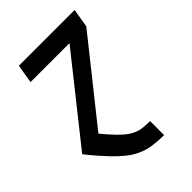

<svg xmlns="http://www.w3.org/2000/svg" viewBox="-215 -617 930 930"><g transform="rotate(-45 250.0 -152.5)"><path d="M348 215Q310 215 273.5 210Q237 205 204.5 190Q172 175 145 152.5Q118 130 94 105Q70 80 47 53.5Q24 27 3 0L340 -424H73L89 -520H471L455 -424L129 -15Q143 2 157.5 18.5Q172 35 187.5 51Q203 67 220 81Q237 95 257.5 104.5Q278 114 301 116.5Q324 119 348 119H349V215Z"/></g></svg>

Font: Iosevka Custom
Style: Bold Italic
Weight: 700
Italic angle: -9°
Designer: Belleve Invis
Foundry: Belleve Invis
Version: Version 30.3.1; ttfautohint (v1.8.3)